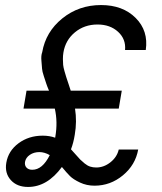

<svg xmlns="http://www.w3.org/2000/svg" viewBox="-20 -730 640 760"><path d="M73 -300 85 -371H174Q166 -390 163 -399.5Q160 -409 153.5 -428.5Q147 -448 146.5 -458Q146 -468 144 -489Q142 -510 147 -523Q161 -604 226.5 -657Q292 -710 380 -710Q466 -710 517 -659Q568 -608 557 -532H475Q479 -575 447.5 -604Q416 -633 366 -633Q314 -633 276.5 -602Q239 -571 231 -522Q229 -510 229 -496.5Q229 -483 230 -473Q231 -463 235.5 -447.5Q240 -432 242.5 -424Q245 -416 251.5 -397Q258 -378 260 -371H462L450 -300H277Q285 -249 276 -197Q271 -165 261 -139Q267 -133 279 -119Q291 -105 297.5 -98.5Q304 -92 315 -83Q326 -74 337 -70.5Q348 -67 361 -67Q391 -67 417 -87.5Q443 -108 450 -138H527Q516 -77 466.5 -36Q417 5 354 5Q323 5 296.5 -7.5Q270 -20 257 -33Q244 -46 225 -69Q167 10 91 10Q47 10 22.5 -17.5Q-2 -45 5 -86Q13 -133 53.5 -163Q94 -193 149 -193Q176 -193 198 -185Q199 -186 199 -189Q209 -247 197 -300ZM108 -58Q148 -58 177 -116Q156 -128 136 -128Q114 -128 98 -117Q82 -106 79 -89Q77 -75 85 -66.5Q93 -58 108 -58Z"/></svg>

Font: CommitMono
Style: Italic
Weight: 400
Monospace: yes
Designer: Eigil Nikolajsen
Foundry: Eigil Nikolajsen
Version: Version 1.143